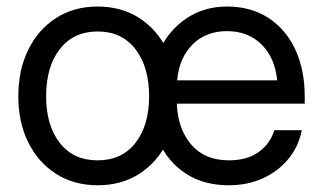

<svg xmlns="http://www.w3.org/2000/svg" viewBox="-20 -547 972 579"><path d="M274.4 11.7Q203.1 11.7 149.2 -22.7Q95.2 -57.1 65.2 -117.7Q35.2 -178.2 35.2 -256.8Q35.2 -335.9 65.2 -397Q95.2 -458 149.2 -492.7Q203.1 -527.3 274.4 -527.3Q346.2 -527.3 399.9 -492.7Q453.6 -458 483.6 -397Q513.7 -335.9 513.7 -256.8Q513.7 -178.2 483.6 -117.7Q453.6 -57.1 399.9 -22.7Q346.2 11.7 274.4 11.7ZM274.4 -63.5Q347.7 -63.5 388.7 -116.5Q429.7 -169.4 429.7 -256.8Q429.7 -345.2 388.4 -398.7Q347.2 -452.1 274.4 -452.1Q201.7 -452.1 160.4 -398.9Q119.1 -345.7 119.1 -256.8Q119.1 -168.9 160.2 -116.2Q201.2 -63.5 274.4 -63.5ZM670.4 11.7Q594.7 11.7 541.3 -22.9Q487.8 -57.6 459.5 -118.4Q431.2 -179.2 431.2 -256.8Q431.2 -335.4 460.9 -396.5Q490.7 -457.5 543.5 -492.4Q596.2 -527.3 664.6 -527.3Q736.3 -527.3 789.1 -493.2Q841.8 -459 870.4 -397.9Q898.9 -336.9 898.9 -256.8V-234.4H513.2Q516.1 -158.7 556.6 -111.1Q597.2 -63.5 670.4 -63.5Q725.6 -63.5 760.5 -88.9Q795.4 -114.3 807.1 -154.3H890.1Q880.4 -105 849.6 -67.6Q818.8 -30.3 772.7 -9.3Q726.6 11.7 670.4 11.7ZM514.2 -304.7H815.9Q809.1 -373 768.6 -413.1Q728 -453.1 664.6 -453.1Q601.1 -453.1 560.8 -413.1Q520.5 -373 514.2 -304.7Z"/></svg>

Font: Inter Display
Style: Regular
Weight: 400
Designer: Rasmus Andersson
Foundry: rsms
Version: Version 4.000;git-37864ae